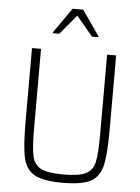

<svg xmlns="http://www.w3.org/2000/svg" viewBox="-61 -961 743 1016"><g transform="rotate(5 311.0 -453.0)"><path d="M87 -296V-688H135V-264Q135 -162 145 -117.5Q155 -73 191.5 -54.5Q228 -36 311 -36Q394 -36 430 -54.5Q466 -73 476 -117Q486 -161 486 -264V-688H534V-296Q534 -163 520 -103Q506 -43 460 -17.5Q414 8 311 8Q208 8 161.5 -17.5Q115 -43 101 -103.5Q87 -164 87 -296ZM190 -776V-781L283 -914H339L432 -781V-776H398L311 -880L224 -776Z"/></g></svg>

Font: Saira Semi Condensed ExtraLight
Style: Regular
Weight: 200
Width: 4
Designer: Hector Gatti with collaboration of the Omnibus-Type team
Foundry: Omnibus-Type
Version: Version 1.001; ttfautohint (v1.8)